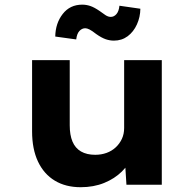

<svg xmlns="http://www.w3.org/2000/svg" viewBox="-20 -787 832 818"><path d="M323.6 10.6Q259.7 10.6 213.4 -17.4Q167.1 -45.3 141.9 -98.6Q116.7 -152 116.7 -227.3V-530.7H277.1V-253Q277.1 -211.8 288.8 -183.9Q300.5 -156 325 -141.7Q349.6 -127.5 385.6 -127.5Q411.6 -127.5 434 -135.6Q456.4 -143.7 473 -159.2Q489.6 -174.6 499.3 -195.4Q508.9 -216.2 508.9 -241.6V-530.7H669.3V0H518.7L511.8 -108.9L541.3 -120.9Q529.8 -86.3 499.1 -56.1Q468.4 -25.9 423.7 -7.6Q379 10.6 323.6 10.6ZM465.2 -613.9Q448 -613.9 430.5 -619.8Q413 -625.8 390 -641.9Q372.1 -656 361.5 -661.3Q350.8 -666.7 343.4 -666.7Q329.2 -666.7 318.4 -655.1Q307.5 -643.4 304.7 -619L215.4 -631.3Q216.3 -687.8 247.2 -727.5Q278.1 -767.2 330.6 -767.2Q347.7 -767.2 364.7 -761.5Q381.6 -755.8 404.1 -740.4Q417.8 -730.1 429.3 -722.6Q440.9 -715 451.8 -715Q465.8 -715 476.2 -727.1Q486.5 -739.2 488.8 -762.6L578 -749.8Q577.6 -714.3 563.3 -682.9Q549 -651.4 523.9 -632.6Q498.7 -613.9 465.2 -613.9Z"/></svg>

Font: Lexend Exa
Style: Regular
Weight: 400
Designer: Bonnie Shaver-Troup, Thomas Jockin
Foundry: Lexend
Version: Version 1.007